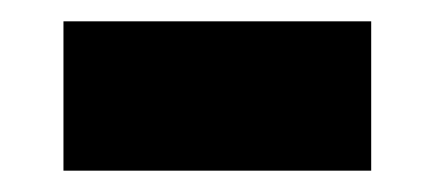

<svg xmlns="http://www.w3.org/2000/svg" viewBox="-20 -344 408 180"><path d="M328 -184H39.5V-324H328Z"/></svg>

Font: Anek Malayalam ExtraBold
Style: Regular
Weight: 800
Version: Version 1.003